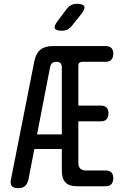

<svg xmlns="http://www.w3.org/2000/svg" viewBox="-20 -970 640 1000"><path d="M302 -80V-194H159L128 -35Q123 -12 110 -1Q97 10 74 10Q51 10 41.5 -1Q32 -12 37 -35L159 -652Q167 -692 190.5 -711Q214 -730 255 -730H530Q550 -730 560 -720Q570 -710 570 -690Q570 -670 560 -659Q550 -648 530 -648H408Q398 -648 393 -643Q388 -638 388 -628V-420H505Q525 -420 535 -410Q545 -400 545 -380Q545 -360 535 -349Q525 -338 505 -338H388V-122Q388 -102 398 -92Q408 -82 428 -82H530Q550 -82 560 -72Q570 -62 570 -42Q570 -22 560 -11Q550 0 530 0H382Q341 0 321.5 -19.5Q302 -39 302 -80ZM302 -270V-620Q302 -634 295 -641Q288 -648 274 -648Q260 -648 252 -641.5Q244 -635 241 -621L173 -270ZM303 -810Q272 -810 266 -822Q260 -834 279 -859L328 -924Q338 -937 350.5 -943.5Q363 -950 380 -950Q412 -950 418.5 -937.5Q425 -925 405 -899L353 -834Q343 -822 331 -816Q319 -810 303 -810Z"/></svg>

Font: Maple Mono NF CN
Style: Regular
Weight: 400
Monospace: yes
Designer: subframe7536
Version: Version 7.000